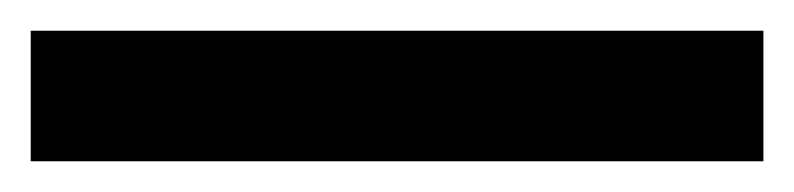

<svg xmlns="http://www.w3.org/2000/svg" viewBox="-23 -958 517 125"><path d="M474 -853H-3V-938H474Z"/></svg>

Font: Noto Sans Kannada UI Condensed SemiBold
Style: Regular
Weight: 600
Width: 3
Designer: Jelle Bosma - Monotype Design Team
Foundry: Monotype Imaging Inc.
Version: Version 2.005; ttfautohint (v1.8.4.7-5d5b)